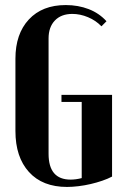

<svg xmlns="http://www.w3.org/2000/svg" viewBox="-20 -729 503 759"><path d="M41 -497Q41 -595 94 -652Q147 -709 240 -709Q289 -709 330.5 -693Q372 -677 401 -645L381 -625Q359 -648 328 -661Q297 -674 266 -674Q222 -674 197 -648Q172 -622 172 -577V-121Q172 -19 259 -19Q269 -19 280.5 -20.5Q292 -22 303 -25V-326H223V-354H423V-31Q406 -22 384 -14.5Q362 -7 338.5 -1.5Q315 4 290.5 7Q266 10 245 10Q148 10 94.5 -49Q41 -108 41 -211Z"/></svg>

Font: Moniqa Black Heading
Style: Regular
Weight: 900
Designer: Rajesh Rajput
Foundry: Rajesh Rajput
Version: Version 1.000